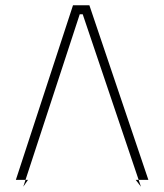

<svg xmlns="http://www.w3.org/2000/svg" viewBox="-20 -680 621 726"><path d="M256 -660 40 0H86L68 26L289 -649L256 -626H318L285 -649L513 26L493 0H541L318 -660Z"/></svg>

Font: TitilliumWeb ExtraLight
Style: Regular
Weight: 400
Designer: Mohamed Gaber, Accademia di Belle Arti di Urbino and others
Foundry: Kief Type Foundry, Accademia di Belle Arti di Urbino and others
Version: Version 3.000; ttfautohint (v1.8.2)